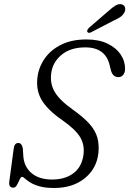

<svg xmlns="http://www.w3.org/2000/svg" viewBox="-20 -902 628 932"><path d="M243 10.5Q199 10.5 171 2.2Q143 -6 126.5 -16.5Q110 -27 101.2 -35.2Q92.5 -43.5 87 -43.5Q81 -43.5 75.2 -30.2Q69.5 -17 62.2 -4Q55 9 45 9Q21.5 9 25 -20L46.5 -180.5Q50 -208 69 -208Q86 -208 91 -180.5L93 -147.5Q95.5 -94 132.5 -62.2Q169.5 -30.5 233 -30.5Q294.5 -30.5 335 -60Q375.5 -89.5 384.5 -146Q392.5 -195.5 370.2 -234.2Q348 -273 282 -319Q213 -366.5 183.2 -415Q153.5 -463.5 162 -528.5Q168.5 -577.5 197.8 -619Q227 -660.5 278 -685.5Q329 -710.5 399.5 -710.5Q460.5 -710.5 502.5 -690Q544.5 -669.5 566.2 -636.5Q588 -603.5 587 -566.5Q587 -550 578 -538.8Q569 -527.5 555 -527.5Q528.5 -527.5 519 -558.5L513 -582.5Q493.5 -672 394 -672Q322.5 -672 279.2 -636.2Q236 -600.5 229 -548.5Q221.5 -498 244.8 -457.2Q268 -416.5 332 -371Q385 -333.5 414 -301Q443 -268.5 452.5 -234.2Q462 -200 457.5 -158Q449 -83 390.8 -36.2Q332.5 10.5 243 10.5ZM504 -846.5Q525 -866 541.2 -875.5Q557.5 -885 572 -880.5Q584.5 -876.5 587.2 -864.5Q590 -852.5 583 -840Q575 -826.5 562.2 -818.2Q549.5 -810 530.5 -801.5L421.5 -745Q408.5 -739 404 -747.5Q401.5 -752 404.8 -757.5Q408 -763 413 -768Z"/></svg>

Font: Fraunces 72pt S100 Light
Style: Italic
Weight: 300
Italic angle: -16°
Version: Version 1.000; ttfautohint (v1.8.3)